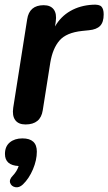

<svg xmlns="http://www.w3.org/2000/svg" viewBox="-20 -519 459 813"><path d="M88 8Q58 8 44.5 -10.5Q31 -29 36 -63L95 -437Q104 -497 165 -497Q194 -497 207.5 -479Q221 -461 216 -427L213 -407Q237 -449 278 -472.5Q319 -496 372 -499Q400 -501 409.5 -491Q419 -481 419 -458Q419 -425 404 -409.5Q389 -394 357 -391L328 -388Q261 -381 232 -347.5Q203 -314 193 -254L161 -52Q152 8 88 8ZM77 262Q61 277 44.5 273.5Q28 270 23 255.5Q18 241 35 224Q52 206 59 184Q1 181 1 133Q1 101 21.5 84Q42 67 75 67Q136 67 136 123Q136 159 119.5 198Q103 237 77 262Z"/></svg>

Font: Nunito
Style: Bold Italic
Weight: 700
Italic angle: -9°
Designer: Vernon Adams
Foundry: Vernon Adams
Version: Version 3.601; ttfautohint (v1.8.2.53-6de2)